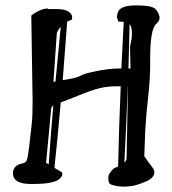

<svg xmlns="http://www.w3.org/2000/svg" viewBox="-20 -689 642 716"><path d="M456.5 -367.2H457L452.1 -99.1C451.8 -93.3 449.1 -87.7 443.8 -82.5C448.7 -176.9 453 -271.8 456.5 -367.2ZM161.6 -76.2 151.9 -82 170.9 -284.7C171.9 -288.9 174.5 -292.6 178.7 -295.9C172.5 -222.7 166.8 -149.4 161.6 -76.2ZM187 -385.3 179.2 -383.8 191.9 -565.9C194.5 -573.4 199.4 -581.1 206.5 -588.9C199.7 -521.2 193.2 -453.3 187 -385.3ZM464.8 -514.6 466.8 -433.6H459C460.6 -488.6 462.1 -543.8 463.4 -599.1C467.6 -595.5 470.4 -586.6 471.7 -572.3V-556.6C471.7 -548.8 469.4 -534.8 464.8 -514.6ZM488.5 -668.9C449.3 -668.9 426.6 -661 420.4 -645C417.5 -638.2 416 -631.5 416 -625L421.4 -608.4H429.7C432.9 -608.4 436.8 -608.1 441.4 -607.4C438.2 -549.5 435.2 -491.5 432.6 -433.6H424.8C401.4 -433.6 374.1 -430.6 343 -424.6C311.9 -418.5 291.4 -412.8 281.5 -407.2C271.6 -401.7 256 -397.1 234.9 -393.6L213.9 -390.1C219.7 -462.4 225.3 -535 230.5 -607.9C236 -610.8 241.9 -613.4 248 -615.7V-616.2L249 -622.6V-625C249 -632.5 244.5 -639.4 235.4 -645.8C226.2 -652.1 210.4 -655.3 188 -655.3H159.2L158.2 -657.2H154.3C142.9 -656.6 129.6 -651.9 114.3 -643.1L96.7 -631.3L101.6 -310.5C101.6 -275.1 100.6 -247.8 98.6 -228.8C96.7 -209.7 93.8 -183.7 89.8 -150.6C85.9 -117.6 82.6 -97.8 79.8 -91.3C77.1 -84.8 71 -80.7 61.8 -79.1C52.5 -77.5 44.6 -73.6 38.1 -67.6C31.6 -61.6 28.3 -53.7 28.3 -43.9V-42C29 -16 51.1 -2.9 94.7 -2.9H102.5C162.4 -2.9 197.3 -11.2 207 -27.8C210.6 -31.4 212.4 -35.2 212.4 -39.3C212.4 -43.4 211.1 -46.2 208.5 -47.9L183.1 -63C191.6 -144 199.4 -225.4 206.5 -307.1C221.2 -312.3 243.7 -321.1 274.2 -333.5C304.6 -345.9 329.7 -354.6 349.4 -359.6C369.1 -364.7 391.4 -367.2 416.5 -367.2H430.2C425.9 -267.9 422.7 -168.1 420.4 -67.9C415.9 -65.9 411 -64 405.8 -62C391.1 -49.3 383.8 -37.2 383.8 -25.6C383.8 -14.1 385.7 -6.8 389.4 -3.7C393.1 -0.6 400.9 2 412.6 4.2C424.3 6.3 434.1 7.2 441.9 7.1C449.7 6.9 459.2 6.2 470.5 4.9C481.7 3.6 498.7 -1.7 521.5 -11C544.3 -20.3 555.7 -32.2 555.7 -46.9V-47.9C555.7 -54.4 549.3 -65.1 536.6 -80.1L518.1 -106.4L521.5 -199.2C523.4 -236 527 -277.8 532.2 -324.7C537.4 -371.6 540 -411.8 540 -445.3V-472.2C540 -507.6 541.9 -536.3 545.7 -558.1C549.4 -579.9 555.3 -594.1 563.2 -600.6C571.2 -607.1 575.2 -615.1 575.2 -624.5V-627L574.2 -627.9C573.2 -636.4 568.5 -645.3 560.1 -654.8C551.6 -664.2 527.8 -668.9 488.5 -668.9Z"/></svg>

Font: Drukaatie burti
Style: Regular
Weight: 400
Version: Version 0.14.4